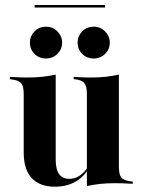

<svg xmlns="http://www.w3.org/2000/svg" viewBox="-20 -718 557 750"><path d="M197.6 -417.7V-208.9H72.6V-350.8Q72.6 -380.6 63.3 -392.3Q54 -404 28.2 -407.3L18.5 -408.9V-417.7Q41.1 -416.1 57.7 -415.7Q74.2 -415.3 90.3 -415.3Q119.4 -415.3 145.6 -418.1Q171.8 -421 197.6 -426.6ZM197.6 -208.9V-94.4Q197.6 -56.5 210.9 -37.9Q224.2 -19.4 250.8 -19.4Q279.8 -19.4 304 -41.9Q328.2 -64.5 346.8 -112.9L349.2 -109.7Q327.4 -46 288.7 -17.3Q250 11.3 194.4 11.3Q134.7 11.3 103.6 -22.6Q72.6 -56.5 72.6 -121.8V-208.9ZM319.4 0V-208.9H444.4V-66.9Q444.4 -37.1 453.2 -25.4Q462.1 -13.7 488.7 -9.7L498.4 -8.9V0Q475.8 -1.6 459.7 -2Q443.5 -2.4 426.6 -2.4Q397.6 -2.4 371.4 0.4Q345.2 3.2 319.4 8.9ZM444.4 -417.7V-208.9H319.4V-350.8Q319.4 -380.6 310.1 -392.7Q300.8 -404.8 275.8 -408.1L267.7 -408.9V-417.7Q290.3 -416.1 306.5 -415.7Q322.6 -415.3 337.9 -415.3Q366.9 -415.3 392.7 -418.1Q418.5 -421 444.4 -426.6ZM346 -489.5Q318.5 -489.5 300.8 -507.7Q283.1 -525.8 283.1 -551.6Q283.1 -576.6 300.8 -595.2Q318.5 -613.7 346 -613.7Q372.6 -613.7 390.7 -595.2Q408.9 -576.6 408.9 -551.6Q408.9 -525.8 390.7 -507.7Q372.6 -489.5 346 -489.5ZM159.7 -489.5Q132.3 -489.5 114.5 -507.7Q96.8 -525.8 96.8 -551.6Q96.8 -576.6 114.5 -595.2Q132.3 -613.7 159.7 -613.7Q186.3 -613.7 204.4 -595.2Q222.6 -576.6 222.6 -551.6Q222.6 -525.8 204.4 -507.7Q186.3 -489.5 159.7 -489.5ZM115.3 -688.7V-698.4H390.3V-688.7Z"/></svg>

Font: Playfair 144pt SemiCondensed ExtraBold
Style: Regular
Weight: 800
Width: 4
Designer: Claus Eggers Sørensen
Foundry: Claus Eggers Sørensen
Version: Version 2.203